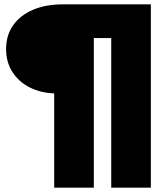

<svg xmlns="http://www.w3.org/2000/svg" viewBox="-20 -762 770 882"><path d="M229 100V-333Q168 -335 117.5 -360Q67 -385 37.5 -430.5Q8 -476 8 -537Q8 -600 40.5 -646Q73 -692 131.5 -717Q190 -742 268 -742H673V100H491V-587H411V100Z"/></svg>

Font: Montserrat Black
Style: Regular
Weight: 900
Designer: Julieta Ulanovsky
Foundry: Julieta Ulanovsky
Version: Version 9.000; ttfautohint (v1.8.4.7-5d5b)